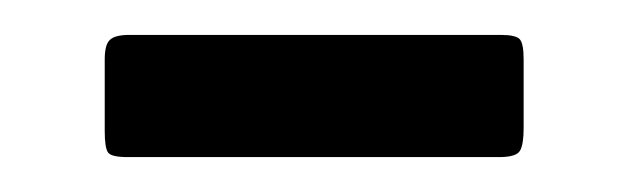

<svg xmlns="http://www.w3.org/2000/svg" viewBox="-20 -375 360 110"><path d="M54 -355H267Q275.5 -355 277.8 -352.5Q280 -350 280 -341V-301.5Q280 -292.5 278 -288.8Q276 -285 266 -285H53Q43.5 -285 41.8 -287.8Q40 -290.5 40 -300V-341Q40 -349.5 43 -352.2Q46 -355 54 -355Z"/></svg>

Font: Besley* Condensed
Style: Regular
Weight: 400
Width: 3
Designer: Owen Earl
Foundry: indestructible type*
Version: Version 3.000; ttfautohint (v1.8.3)